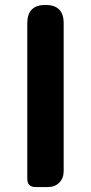

<svg xmlns="http://www.w3.org/2000/svg" viewBox="-20 -761 370 781"><path d="M125 0Q91 0 91 -34V-667Q91 -741 165 -741Q239 -741 239 -667V-370V-65Q239 -36 221 -18Q203 0 174 0H165Z"/></svg>

Font: GenSenRounded2 TW B
Style: Regular
Weight: 700
Version: Version 2.000;PS 2;hotconv 16.6.51;makeotf.lib2.5.65220 DEVE